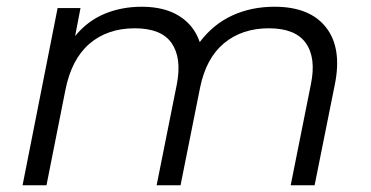

<svg xmlns="http://www.w3.org/2000/svg" viewBox="-20 -550 1101 570"><path d="M795 -530Q900 -530 948 -468.5Q996 -407 974 -299L914 0H843L903 -300Q919 -378 888 -422Q857 -466 778 -466Q699 -466 645.5 -422Q592 -378 574 -290L516 0H445L505 -300Q520 -378 489.5 -422Q459 -466 380 -466Q299 -466 245.5 -420Q192 -374 174 -282L118 0H47L151 -526H219L203 -443Q240 -488 290.5 -509Q341 -530 401 -530Q468 -530 512 -502.5Q556 -475 573 -425Q613 -478 669.5 -504Q726 -530 795 -530Z"/></svg>

Font: Montserrat
Style: Italic
Weight: 400
Italic angle: -11.3°
Designer: Julieta Ulanovsky
Foundry: Julieta Ulanovsky
Version: Version 9.000; ttfautohint (v1.8.4.7-5d5b)